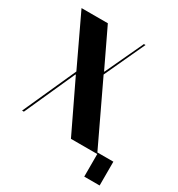

<svg xmlns="http://www.w3.org/2000/svg" viewBox="-148 -594 745 802"><g transform="rotate(30 224.5 -193.0)"><path d="M13.2 -495.1H140.1L227.1 -313H229L314 -495.1H321.8L231.9 -300.8L372.1 -5.9H449.2V108.9H375V0H248L131.8 -242.2H129.9L21 0H12.2L127 -254.9Z"/></g></svg>

Font: Moniqa Black Display
Style: Regular
Weight: 900
Designer: Rajesh Rajput
Foundry: Rajesh Rajput
Version: Version 1.000